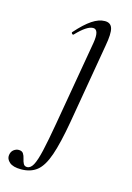

<svg xmlns="http://www.w3.org/2000/svg" viewBox="-191 -450 535 780"><g transform="rotate(15 77.0 -60.0)"><path d="M-22.6 275Q-56.4 275 -71.6 261.6Q-86.8 248.2 -84.4 231.6Q-82.2 216.4 -72.3 208.8Q-62.4 201.2 -51.2 201.2Q-37.6 201.2 -31.9 209.9Q-26.2 218.6 -23.8 230.5Q-21.4 242.4 -16.7 251.1Q-12 259.8 -1.4 259.8Q13.4 259.8 23.9 240.6Q34.4 221.4 44.5 177.6Q54.6 133.8 67.2 60.6L129 -297Q138.8 -355.6 112.4 -355.6Q86.6 -355.6 43.2 -310Q40.2 -306 35.8 -310.5Q31.4 -315 35.2 -318.2Q69.6 -357.2 97.8 -376.1Q126 -395 151.6 -395Q176.4 -395 182.8 -373.3Q189.2 -351.6 179.6 -299.4L121.8 37.8Q105.8 129.4 87.9 181.3Q70 233.2 43.9 254.1Q17.8 275 -22.6 275Z"/></g></svg>

Font: Cormorant Garamond Light
Style: Italic
Weight: 300
Italic angle: -10°
Designer: Christian Thalmann (Catharsis Fonts)
Foundry: Catharsis Fonts
Version: Version 4.001